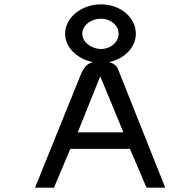

<svg xmlns="http://www.w3.org/2000/svg" viewBox="-20 -862 900 882"><path d="M439 -508H442L547 -254H337ZM521 -547C514 -562 499 -572 481 -577C551 -591 604 -644 604 -707C604 -782 533 -842 444 -842C355 -842 279 -782 279 -707C279 -644 335 -591 406 -577C367 -565 358 -534 348 -512L141 0H228L303 -178H577L653 0H739ZM444 -776C489 -776 525 -745 525 -707C525 -669 489 -637 444 -637C399 -637 358 -669 358 -707C358 -745 398 -776 444 -776Z"/></svg>

Font: Charger Monospace
Style: Regular
Weight: 400
Designer: Jasper
Foundry: Cannot Into Space Fonts
Version: Version 0.980